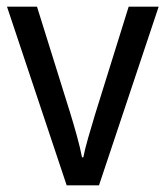

<svg xmlns="http://www.w3.org/2000/svg" viewBox="-20 -649 497 576"><path d="M180 -93 1 -629H91L190 -312Q200 -280 210.5 -242Q221 -204 226 -177H230Q234 -199 244.5 -235.5Q255 -272 265 -305L366 -629H456L277 -93Z"/></svg>

Font: Noto Sans Kannada UI SemiCondensed
Style: Regular
Weight: 400
Width: 4
Designer: Jelle Bosma - Monotype Design Team
Foundry: Monotype Imaging Inc.
Version: Version 2.005; ttfautohint (v1.8.4.7-5d5b)